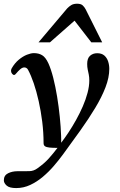

<svg xmlns="http://www.w3.org/2000/svg" viewBox="-35 -777 635 1017"><path d="M50.8 219.2Q14.6 219.2 0 205.8Q-14.6 192.4 -14.6 178.2Q-14.6 151.9 7.6 140.9Q29.8 129.9 57.6 129.9Q96.2 129.9 119.6 129.6Q143.1 129.4 163.1 114.7Q182.1 101.1 196.8 88.4Q211.4 75.7 223.1 62.7Q234.9 49.8 246.1 35.9Q257.3 22 269.5 6.3Q243.2 6.3 227.1 4.6Q210.9 2.9 203.4 -2.2Q195.8 -7.3 195.8 -19Q195.8 -75.2 188.7 -132.1Q181.6 -189 169.9 -241.2Q158.2 -293.5 143.6 -336.2Q128.9 -378.9 113.8 -406.7Q110.4 -413.6 105 -416.7Q99.6 -419.9 93.8 -419.9Q83 -419.9 71.3 -409.4Q59.6 -398.9 52.7 -390.1Q44.9 -379.9 39.6 -379.9Q34.2 -379.9 28.8 -386.7Q23.4 -393.6 23.4 -401.9Q23.4 -408.2 26.9 -415Q43 -442.9 64.5 -460.7Q85.9 -478.5 107.4 -487.1Q128.9 -495.6 144.5 -495.6Q169.9 -495.6 188.2 -484.6Q206.5 -473.6 221.2 -441.9Q235.4 -410.6 247.1 -364.5Q258.8 -318.4 267.6 -264.6Q276.4 -210.9 281.7 -157.7Q287.1 -104.5 288.6 -59.1Q289.1 -48.8 289.1 -38.6Q289.1 -28.3 289.1 -21Q307.6 -44.9 328.1 -75.9Q348.6 -106.9 368.2 -142.1Q387.7 -177.2 403.6 -213.6Q419.4 -250 428.7 -285.2Q438 -320.3 438 -350.6Q438 -368.2 435.3 -381.6Q432.6 -395 429.7 -408.4Q426.8 -421.9 426.8 -438.5Q426.8 -468.3 442.1 -481.7Q457.5 -495.1 479.5 -495.1Q503.4 -495.1 517.3 -483.2Q531.2 -471.2 537.6 -452.1Q543.9 -433.1 543.9 -412.1Q543.9 -366.7 523.9 -314.7Q503.9 -262.7 469.5 -205.6Q435.1 -148.4 390.9 -86.4Q346.7 -24.4 298.3 41.5Q276.9 70.8 250.2 101.8Q223.6 132.8 192.1 159.4Q160.6 186 125.2 202.6Q89.8 219.2 50.8 219.2ZM168.9 -552.7 320.8 -732.4Q330.6 -742.7 342.5 -750Q354.5 -757.3 373.5 -757.3Q393.1 -757.3 402.6 -748.8Q412.1 -740.2 418.5 -728L506.3 -552.7H448.7L359.9 -667.5L229.5 -552.7Z"/></svg>

Font: Gelasio Medium
Style: Italic
Weight: 500
Italic angle: -8.5°
Designer: Eben Sorkin
Foundry: Eben Sorkin
Version: Version 1.008